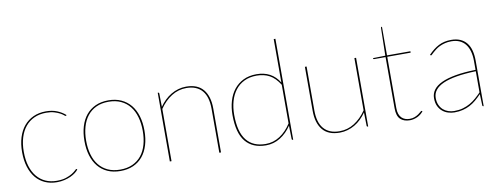

<svg xmlns="http://www.w3.org/2000/svg" viewBox="-61 -1031 3496 1349"><g transform="rotate(-10 1687.5 -356.0)"><path d="M400 -444Q398 -442 396 -442Q393 -442 384.8 -449.2Q376.5 -456.5 360.8 -465Q345 -473.5 321.2 -480.8Q297.5 -488 264 -488Q216.5 -488 179 -471Q141.5 -454 115.5 -422.5Q89.5 -391 75.8 -346Q62 -301 62 -245Q62 -187 75.8 -142.2Q89.5 -97.5 115 -66.8Q140.5 -36 176.2 -20Q212 -4 256 -4Q295 -4 322 -13Q349 -22 366.5 -33Q384 -44 393 -53Q402 -62 405 -62Q407 -62 409 -60L411 -58Q403.5 -47 389 -35.8Q374.5 -24.5 354.5 -15.2Q334.5 -6 309.5 0Q284.5 6 256 6Q208.5 6 170.5 -11Q132.5 -28 105.8 -60.2Q79 -92.5 64.5 -139Q50 -185.5 50 -245Q50 -302 64.5 -348.8Q79 -395.5 106.5 -428.5Q134 -461.5 173.8 -479.8Q213.5 -498 264 -498Q308.5 -498 343.2 -483.8Q378 -469.5 403 -447Z M709 -498Q760.5 -498 800.5 -479.8Q840.5 -461.5 867.8 -428.5Q895 -395.5 909 -348.8Q923 -302 923 -245Q923 -188 909 -141.8Q895 -95.5 867.8 -62.5Q840.5 -29.5 800.5 -11.8Q760.5 6 709 6Q657 6 617.2 -11.8Q577.5 -29.5 550.2 -62.5Q523 -95.5 509 -141.8Q495 -188 495 -245Q495 -302 509 -348.8Q523 -395.5 550.2 -428.5Q577.5 -461.5 617.2 -479.8Q657 -498 709 -498ZM709 -4Q759 -4 797 -21.5Q835 -39 860.2 -70.5Q885.5 -102 898.2 -146.5Q911 -191 911 -245Q911 -299 898.2 -343.8Q885.5 -388.5 860.2 -420.5Q835 -452.5 797 -470.2Q759 -488 709 -488Q658.5 -488 620.8 -470.2Q583 -452.5 557.8 -420.5Q532.5 -388.5 519.8 -343.8Q507 -299 507 -245Q507 -191 519.8 -146.5Q532.5 -102 557.8 -70.5Q583 -39 620.8 -21.5Q658.5 -4 709 -4Z M1061 0V-490H1064Q1071 -490 1071 -482L1072.5 -387.5Q1089.5 -412.5 1110.8 -433Q1132 -453.5 1156.5 -468Q1181 -482.5 1208 -490.2Q1235 -498 1264 -498Q1345.5 -498 1385.8 -449.5Q1426 -401 1426 -314V0H1414V-314Q1414 -355 1405 -387.2Q1396 -419.5 1377.2 -442Q1358.5 -464.5 1330.2 -476.2Q1302 -488 1264 -488Q1206.5 -488 1158 -457.2Q1109.5 -426.5 1073 -372.5V0Z M1938 0Q1931 0 1931 -8L1929 -102.5Q1896 -52.5 1849.2 -23.2Q1802.5 6 1747 6Q1651.5 6 1601.2 -55.2Q1551 -116.5 1551 -244Q1551 -297 1564.5 -343.5Q1578 -390 1605 -424.2Q1632 -458.5 1672.2 -478.2Q1712.5 -498 1766 -498Q1820 -498 1860.5 -476.5Q1901 -455 1929 -410V-720H1941V0ZM1747 -4Q1801.5 -4 1848.2 -34.5Q1895 -65 1929 -118.5V-394Q1896.5 -445.5 1857 -466.8Q1817.5 -488 1766 -488Q1714.5 -488 1676.5 -469.2Q1638.5 -450.5 1613.2 -417.5Q1588 -384.5 1575.5 -340Q1563 -295.5 1563 -244Q1563 -122 1609.8 -63Q1656.5 -4 1747 -4Z M2123 -490V-176Q2123 -135 2132 -102.8Q2141 -70.5 2159.8 -48Q2178.5 -25.5 2206.5 -13.8Q2234.5 -2 2273 -2Q2330.5 -2 2378.8 -32.5Q2427 -63 2464 -117V-490H2476V0H2473Q2466 0 2466 -8L2464 -102Q2446.5 -77 2425.5 -56.5Q2404.5 -36 2380 -21.8Q2355.5 -7.5 2328.5 0.2Q2301.5 8 2273 8Q2191 8 2151 -40.5Q2111 -89 2111 -176V-490Z M2773 8Q2730 8 2705.5 -15.5Q2681 -39 2681 -93V-459H2600Q2593 -459 2593 -464V-467L2681 -469L2685 -666Q2685 -668.5 2686.2 -670.8Q2687.5 -673 2690 -673H2693V-469H2860V-459H2693V-93Q2693 -68 2699.2 -50.8Q2705.5 -33.5 2716.5 -22.8Q2727.5 -12 2742 -7Q2756.5 -2 2773 -2Q2794 -2 2809.8 -8.5Q2825.5 -15 2836.5 -22.5Q2847.5 -30 2854.2 -36.5Q2861 -43 2864 -43Q2866 -43 2868 -41L2870 -39Q2862.5 -29 2851.8 -20.2Q2841 -11.5 2828.2 -5.2Q2815.5 1 2801.2 4.5Q2787 8 2773 8Z M3298 0Q3291 0 3291 -8L3288 -87.5Q3267 -65.5 3246 -47.8Q3225 -30 3201.5 -17.8Q3178 -5.5 3151 1.2Q3124 8 3091 8Q3069 8 3046.8 1.2Q3024.5 -5.5 3006.5 -20.2Q2988.5 -35 2977.2 -58.2Q2966 -81.5 2966 -115Q2966 -148 2985.2 -174.2Q3004.5 -200.5 3044.2 -219Q3084 -237.5 3144.5 -248.2Q3205 -259 3288 -261V-324Q3288 -362.5 3279.5 -393Q3271 -423.5 3254.5 -444.5Q3238 -465.5 3213 -476.8Q3188 -488 3155 -488Q3129 -488 3108 -482.5Q3087 -477 3070.5 -469Q3054 -461 3041.8 -451.5Q3029.5 -442 3020.5 -434Q3011.5 -426 3006 -420.5Q3000.5 -415 2998 -415Q2996 -415 2993 -418L2991 -420Q3027 -458 3065.5 -478Q3104 -498 3155 -498Q3192.5 -498 3219.8 -486Q3247 -474 3265 -451.5Q3283 -429 3291.5 -396.8Q3300 -364.5 3300 -324V0ZM3091 -2Q3125.5 -2 3153.5 -10Q3181.5 -18 3205 -31.5Q3228.5 -45 3248.8 -62.8Q3269 -80.5 3288 -100V-251Q3130.5 -246 3054.2 -211.8Q2978 -177.5 2978 -115Q2978 -85.5 2987.8 -64.2Q2997.5 -43 3013.2 -29.2Q3029 -15.5 3049.2 -8.8Q3069.5 -2 3091 -2Z"/></g></svg>

Font: Lato TR Hairline
Style: Regular
Weight: 250
Designer: Lukasz Dziedzic
Foundry: Lukasz Dziedzic
Version: Version 1.104 2013